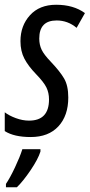

<svg xmlns="http://www.w3.org/2000/svg" viewBox="-31 -566 377 807"><path d="M256 -156Q256 -206 238.5 -236Q221 -266 183 -306Q154 -336 144 -357Q134 -378 134 -404Q134 -480 207 -480Q254 -480 291 -449L326 -511Q278 -546 205 -546Q135 -546 95 -502Q55 -458 55 -393Q55 -351 71.5 -319.5Q88 -288 120 -255Q153 -221 164 -198.5Q175 -176 175 -148Q175 -59 91 -59Q64 -59 35.5 -69.5Q7 -80 -11 -94V-15Q28 10 98 10Q173 10 214.5 -35Q256 -80 256 -156ZM40 221Q66 196 97.5 149.5Q129 103 139 71V61H63Q53 93 32 137.5Q11 182 -6 207V221Z"/></svg>

Font: Noto Sans Display Condensed
Style: Italic
Weight: 400
Width: 3
Designer: Monotype Design team
Foundry: Monotype Imaging Inc.
Version: 1.000